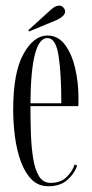

<svg xmlns="http://www.w3.org/2000/svg" viewBox="-20 -653 326 684"><path d="M152 10.5Q117 10.5 93.2 -13Q69.5 -36.5 54.8 -76.2Q40 -116 33.5 -164.5Q27 -213 27 -263Q27 -394.5 63.5 -460.5Q100 -526.5 149 -526.5Q187 -526.5 211.5 -493.5Q236 -460.5 247.8 -409.8Q259.5 -359 259.5 -305.5Q259.5 -297.5 259.5 -290Q259.5 -282.5 259 -275H88.5V-273Q88.5 -222 90.2 -173.8Q92 -125.5 98.5 -86.5Q105 -47.5 119.5 -24.5Q134 -1.5 160 -1.5Q196 -1.5 217.2 -22.2Q238.5 -43 246 -67.5L255 -62.5Q244 -32.5 218.8 -11Q193.5 10.5 152 10.5ZM149 -517.5Q90 -517.5 88.5 -285H198.5Q198.5 -389.5 188.8 -453.5Q179 -517.5 149 -517.5ZM83.5 -541 81 -545.5 162.5 -619.5Q177.5 -633 191 -633Q203 -633 209.5 -621Q212 -616.5 212 -612Q212 -602.5 202 -594.2Q192 -586 180.5 -581Z"/></svg>

Font: Imbue 100pt Light
Style: Regular
Weight: 300
Designer: Tyler Finck
Foundry: Etcetera Type Company
Version: Version 1.102; ttfautohint (v1.8.3)